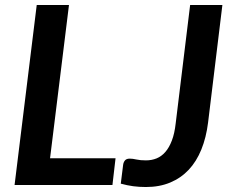

<svg xmlns="http://www.w3.org/2000/svg" viewBox="-20 -743 932 771"><path d="M444 -107.5 431.5 0H38.5L127.5 -723H257L181 -107.5ZM815.5 -250.5Q808 -190.5 788.5 -142.5Q769 -94.5 737.8 -61.2Q706.5 -28 663.5 -10Q620.5 8 566 8Q539 8 514.8 4.8Q490.5 1.5 465 -5.5L474.5 -81.5Q476 -92 482 -99Q488 -106 501 -106Q512.5 -106 527.8 -102.5Q543 -99 566 -99Q589 -99 608.8 -107Q628.5 -115 644 -132.8Q659.5 -150.5 670.2 -178.8Q681 -207 685.5 -247.5L743.5 -723H873Z"/></svg>

Font: Lato 2
Style: Bold Italic
Weight: 700
Italic angle: -7°
Designer: Lukasz Dziedzic with Adam Twardoch and Botio Nikoltchev
Foundry: tyPoland Lukasz Dziedzic
Version: Version 2.015; 2015-08-06; http://www.latofonts.com/